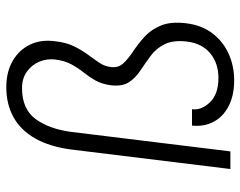

<svg xmlns="http://www.w3.org/2000/svg" viewBox="-97 -655 764 610"><g transform="rotate(-90 285.0 -350.0)"><path d="M243 -122Q239 -92 265 -65Q291 -38 342 -38Q389 -38 420.5 -64Q452 -90 458 -138Q463 -182 449.5 -209Q436 -236 413 -253Q390 -270 366.5 -285.5Q343 -301 329 -322Q315 -343 319 -379Q323 -409 334.5 -429Q346 -449 360 -466.5Q374 -484 385.5 -505Q397 -526 401 -557Q404 -583 394 -607Q384 -631 362.5 -646.5Q341 -662 310 -662Q243 -662 211.5 -618.5Q180 -575 171 -506L109 0H53L115 -506Q124 -574 150 -620Q176 -666 217.5 -689Q259 -712 313 -712Q361 -712 396 -692Q431 -672 448 -637Q465 -602 459 -557Q455 -521 442.5 -496Q430 -471 415.5 -451.5Q401 -432 390 -415.5Q379 -399 377 -379Q374 -356 389 -340Q404 -324 427.5 -308.5Q451 -293 473.5 -272.5Q496 -252 509 -220.5Q522 -189 516 -140Q510 -91 484 -57Q458 -23 419 -5.5Q380 12 335 12Q287 12 253 -5.5Q219 -23 203 -53.5Q187 -84 191 -122Z"/></g></svg>

Font: Inclusive Sans Light
Style: Italic
Weight: 300
Italic angle: -7°
Designer: Olivia King
Foundry: Olivia King
Version: Version 2.004